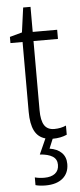

<svg xmlns="http://www.w3.org/2000/svg" viewBox="-60 -690 400 962"><g transform="rotate(-5 139.5 -209.0)"><path d="M185 10 165 58Q204 64 225.5 85.5Q247 107 247 142Q247 188 216 214Q185 240 130 240Q100 240 79 234V195Q100 201 127 201Q161 201 180.5 186Q200 171 200 142Q200 114 178 100Q156 86 114 83L149 5Q112 -5 94.5 -39.5Q77 -74 77 -135V-486H16V-517L78 -534L95 -658H132V-532H255V-486H132V-138Q132 -87 147.5 -62.5Q163 -38 198 -38Q230 -38 257 -50V-4Q226 10 186 10Z"/></g></svg>

Font: Noto Sans Display Light Narrow
Style: Regular
Weight: 300
Width: 4
Designer: Monotype Design team
Foundry: Monotype Imaging Inc.
Version: Version 1.000